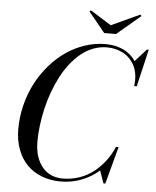

<svg xmlns="http://www.w3.org/2000/svg" viewBox="-62 -989 851 1050"><g transform="rotate(5 364.0 -463.5)"><path d="M509 -865 665 -937 672.1 -929.9 542 -819.8H477.1L387 -929.9L394 -937ZM310.1 10Q253.2 10 205.7 -8.5Q158.2 -27.1 125 -61.2Q91.8 -95.2 73.4 -144.9Q54.9 -194.6 54.9 -254.9Q54.9 -322 71 -387Q87.2 -451.9 115.8 -507.2Q144.5 -562.5 185.2 -609.6Q225.8 -656.7 273.6 -689.8Q321.3 -722.9 377 -741.5Q432.6 -760 490 -760Q544.7 -760 588 -739.9Q631.3 -719.7 655.8 -680.9L718 -750H728L679.9 -544.9H666Q670.2 -578.4 666.5 -606.1Q662.8 -633.8 651.9 -655.8Q640.9 -677.7 625 -694.1Q609.1 -710.4 588.9 -721.3Q568.6 -732.2 546.1 -737.5Q523.7 -742.9 500 -742.9Q460.9 -742.9 424.2 -728.9Q387.5 -714.8 357.2 -689.9Q326.9 -665 299.9 -630.7Q272.9 -596.4 252.1 -555.9Q231.2 -515.4 214.6 -470.3Q198 -425.3 187.3 -378.5Q176.5 -331.8 170.8 -285.3Q165 -238.8 165 -195.1Q165 -164.1 171.1 -136.2Q177.2 -108.4 189.8 -84.7Q202.4 -61 220.5 -43.8Q238.5 -26.6 264 -16.8Q289.6 -7.1 320.1 -7.1Q368.9 -7.1 413 -22.7Q457 -38.3 491.3 -65.8Q525.6 -93.3 552 -128.4Q578.4 -163.6 595.9 -205.1H610.1L554.9 0H544.9L520.5 -68.8Q478 -31.5 424.1 -10.7Q370.1 10 310.1 10Z"/></g></svg>

Font: Bodoni* 16
Style: Italic
Weight: 400
Italic angle: -13°
Version: Version 2.000